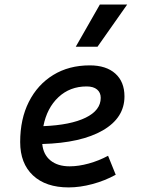

<svg xmlns="http://www.w3.org/2000/svg" viewBox="-20 -815 626 845"><path d="M286.6 -83Q325.7 -83 370.1 -95.2Q414.6 -107.4 455.6 -129.4L489.3 -45.9Q441.4 -19.5 386.7 -4.9Q332 9.8 282.2 9.8Q181.6 9.8 125.2 -43Q68.8 -95.7 68.8 -189.9Q68.8 -291.5 107.2 -367.2Q145.5 -442.9 214.4 -485.1Q283.2 -527.3 375 -527.3Q447.3 -527.3 487.5 -491.2Q527.8 -455.1 527.8 -390.6Q527.8 -296.4 432.4 -241.2Q336.9 -186 166 -181.2Q170.4 -134.8 202.1 -108.9Q233.9 -83 286.6 -83ZM170.9 -259.8Q290.5 -264.6 356.9 -297.1Q423.3 -329.6 423.3 -384.3Q423.3 -407.7 407.2 -421.1Q391.1 -434.6 361.3 -434.6Q287.6 -434.6 237.1 -387.2Q186.5 -339.8 170.9 -259.8ZM313.5 -609.4 419.4 -794.9H539.6L409.2 -609.4Z"/></svg>

Font: Cascadia Mono PL
Style: Italic
Weight: 400
Italic angle: -10°
Monospace: yes
Designer: Aaron Bell
Foundry: Saja Typeworks
Version: Version 2404.023; ttfautohint (v1.8.4)